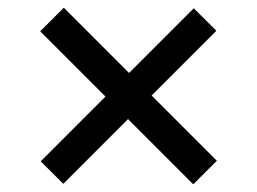

<svg xmlns="http://www.w3.org/2000/svg" viewBox="-20 -574 660 493"><path d="M143.8 -554.2 536.8 -161.2 476.2 -100.7 83.2 -493.7ZM84.5 -159.8 477.5 -552.8 535.5 -495 142.5 -102Z"/></svg>

Font: Monaspace Krypton Var
Style: Regular
Weight: 400
Designer: Riley Cran and the Lettermatic Team
Version: Version 1.101 (Monaspace Krypton Var)